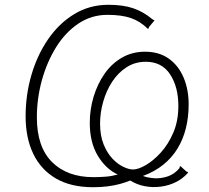

<svg xmlns="http://www.w3.org/2000/svg" viewBox="-20 -772 871 802"><path d="M369 10Q276 10 213.5 -26.5Q151 -63 119 -129.5Q87 -196 87 -286Q87 -375 111 -458Q135 -541 180.5 -607.5Q226 -674 290 -713Q354 -752 433 -752Q494 -752 536.5 -737.5Q579 -723 616 -692Q620 -689 623 -688.5Q626 -688 624 -685L603 -660Q601 -656 600.5 -653.5Q600 -651 597 -652Q566 -683 527 -696.5Q488 -710 429 -710Q362 -710 307.5 -673.5Q253 -637 214.5 -575Q176 -513 155 -437Q134 -361 134 -282Q134 -158 197.5 -95Q261 -32 370 -32Q396 -32 421.5 -34Q447 -36 472 -43Q422 -66 388.5 -121.5Q355 -177 355 -259Q355 -315 371 -368Q387 -421 416.5 -463.5Q446 -506 489 -531Q532 -556 586 -556Q644 -556 684.5 -527.5Q725 -499 746.5 -449Q768 -399 768 -336Q768 -283 756.5 -236.5Q745 -190 721.5 -151.5Q698 -113 662 -84Q626 -55 577 -37Q598 -29 626 -27.5Q654 -26 681.5 -35.5Q709 -45 729 -69Q731 -73 731 -76Q731 -79 735 -77L757 -57Q761 -54 764 -53.5Q767 -53 765 -50Q744 -26 715 -11.5Q686 3 652.5 7.5Q619 12 586 6Q553 0 524 -18Q505 -10 481 -3.5Q457 3 429 6.5Q401 10 369 10ZM535 -64Q557 -64 588.5 -82Q620 -100 651.5 -134.5Q683 -169 704 -218Q725 -267 725 -330Q725 -409 690.5 -461.5Q656 -514 589 -514Q544 -514 508.5 -491Q473 -468 448.5 -430.5Q424 -393 411 -347Q398 -301 398 -256Q398 -205 413 -168.5Q428 -132 450 -109Q472 -86 495.5 -75Q519 -64 535 -64Z"/></svg>

Font: Libre Franklin Thin
Style: Italic
Weight: 100
Italic angle: -8°
Designer: Pablo Impallari, Rodrigo Fuenzalida, Nhung Nguyen
Foundry: Impallari Type
Version: Version 3.000